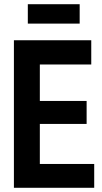

<svg xmlns="http://www.w3.org/2000/svg" viewBox="-20 -891 485 911"><path d="M46 0V-700H413V-585H169V-412H391V-303H169V-113H427V0ZM112 -779V-871H358V-779Z"/></svg>

Font: Georama Semi Condensed SemiBold
Style: Regular
Weight: 600
Width: 4
Designer: Jean-Baptiste Levee
Foundry: Production Type
Version: Version 1.000